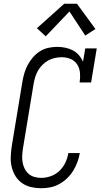

<svg xmlns="http://www.w3.org/2000/svg" viewBox="-20 -992 540 1020"><path d="M199 8Q172 8 145.5 2Q119 -4 97.5 -19Q76 -34 62.5 -56Q49 -78 42.5 -103.5Q36 -129 37 -157Q38 -185 42 -213L99 -558Q103 -581 109.5 -603.5Q116 -626 127.5 -647.5Q139 -669 155.5 -688Q172 -707 193 -720Q214 -733 237.5 -738Q261 -743 284 -743Q306 -743 327.5 -738.5Q349 -734 367 -724.5Q385 -715 399 -699Q413 -683 421 -664L433 -735H494L464 -554H403Q407 -579 405 -604Q403 -629 390.5 -649Q378 -669 355.5 -678.5Q333 -688 308 -688Q290 -688 271.5 -684Q253 -680 236.5 -671Q220 -662 206 -648Q192 -634 182.5 -618Q173 -602 167.5 -584Q162 -566 159 -549L102 -204Q99 -185 98 -166Q97 -147 100 -129.5Q103 -112 111 -96Q119 -80 132 -68.5Q145 -57 163 -52Q181 -47 199 -47Q225 -47 251 -56.5Q277 -66 296.5 -85Q316 -104 327.5 -128.5Q339 -153 343 -179H404Q400 -155 391.5 -131.5Q383 -108 369.5 -86Q356 -64 337 -45.5Q318 -27 295.5 -14.5Q273 -2 248.5 3Q224 8 199 8ZM223 -799 176 -842 321 -972H389L487 -838L433 -803L349 -931Z"/></svg>

Font: Iosevka Curly Slab LtObl
Style: Regular
Weight: 300
Italic angle: -9°
Monospace: yes
Designer: Belleve Invis
Foundry: Belleve Invis
Version: Version 11.0.0; ttfautohint (v1.8.3)